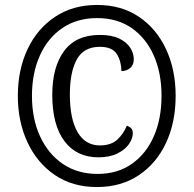

<svg xmlns="http://www.w3.org/2000/svg" viewBox="-20 -745 782 775"><path d="M371 10Q273 10 201.5 -38.5Q130 -87 91 -170.5Q52 -254 52 -358Q52 -463 91 -546Q130 -629 202 -677Q274 -725 372 -725Q470 -725 541 -677Q612 -629 650.5 -546Q689 -463 689 -358Q689 -252 650.5 -169Q612 -86 540.5 -38Q469 10 371 10ZM374 -43Q454 -43 512 -83.5Q570 -124 601 -195Q632 -266 632 -358Q632 -451 600.5 -521.5Q569 -592 511 -632Q453 -672 372 -672Q291 -672 232 -632Q173 -592 141 -521Q109 -450 109 -358Q109 -265 142 -194Q175 -123 234 -83Q293 -43 374 -43ZM377 -110Q289 -110 240 -175.5Q191 -241 191 -362Q191 -475 239 -539.5Q287 -604 383 -604Q431 -604 461 -589.5Q491 -575 505.5 -552.5Q520 -530 520 -506Q520 -482 505 -470Q490 -458 470 -458Q470 -496 452 -526Q434 -556 383 -556Q318 -556 290 -505Q262 -454 262 -364Q262 -264 293.5 -211Q325 -158 383 -158Q428 -158 453.5 -181.5Q479 -205 492 -238Q504 -233 510 -226.5Q516 -220 516 -207Q516 -186 500.5 -163.5Q485 -141 454 -125.5Q423 -110 377 -110Z"/></svg>

Font: Noto Serif Tamil Condensed ExtraBold
Style: Italic
Weight: 800
Width: 3
Italic angle: -12°
Designer: Indian Type Foundry, Tom Grace, and the Monotype Design Team
Foundry: Monotype Imaging Inc.
Version: Version 2.003; ttfautohint (v1.8.4.7-5d5b)